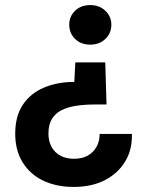

<svg xmlns="http://www.w3.org/2000/svg" viewBox="-20 -528 569 757"><path d="M395 -282 400 -116H352Q314 -116 281 -111Q248 -106 223.5 -94Q199 -82 185 -59.5Q171 -37 171 -1Q171 29 183.5 51.5Q196 74 218.5 86Q241 98 271 98Q304 98 326 85.5Q348 73 360.5 51Q373 29 373 0H500Q502 60 474.5 107Q447 154 395 181.5Q343 209 270 209Q203 209 151 184.5Q99 160 69.5 112.5Q40 65 40 -1Q40 -70 70 -115Q100 -160 153 -182.5Q206 -205 273 -205L277 -282ZM336 -508Q372 -508 395.5 -485.5Q419 -463 419 -431Q419 -397 395.5 -374.5Q372 -352 336 -352Q299 -352 276 -374.5Q253 -397 253 -431Q253 -463 276 -485.5Q299 -508 336 -508Z"/></svg>

Font: DM Sans 28pt
Style: Bold
Weight: 700
Version: Version 4.004;gftools[0.9.30]